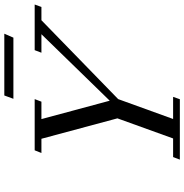

<svg xmlns="http://www.w3.org/2000/svg" viewBox="-2 -840 842 877"><g transform="rotate(-90 418.5 -401.0)"><path d="M406.2 -760.3 421.4 -801.8H703.6L685.5 -760.3ZM128.4 0 140.1 -30.8H225.1L316.9 -285.2L223.6 -632.3H158.7L170.9 -663.1H404.8L393.1 -632.3H313.5L397.5 -320.3L701.2 -632.3H616.7L628.4 -663.1H836.9L825.7 -632.3H765.1L404.8 -281.7L314 -30.8H415L404.3 0Z"/></g></svg>

Font: Elstob 10pt
Style: Italic
Weight: 400
Italic angle: -20°
Designer: Peter S. Baker
Version: Version 1.015